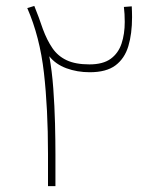

<svg xmlns="http://www.w3.org/2000/svg" viewBox="-20 -636 534 656"><path d="M430.2 -614.3Q430.7 -605 430.9 -595.7Q431.2 -586.4 431.2 -577.6Q431.2 -520.5 418.5 -478.3Q405.8 -436 374.5 -412.6Q343.3 -389.2 286.6 -389.2Q243.7 -389.2 206.8 -402.8Q169.9 -416.5 148.4 -443.8Q157.7 -393.6 162.1 -333.3Q166.5 -272.9 168 -214.1Q169.4 -155.3 169.4 -109.4V0H144V-110.8Q144 -264.6 130.1 -387.2Q116.2 -509.8 73.2 -608.4L97.2 -615.7Q105.5 -595.2 112.1 -577.4Q118.7 -559.6 126.5 -536.6Q140.6 -498.5 159.2 -471.4Q177.7 -444.3 207.8 -430.2Q237.8 -416 285.6 -416Q332 -416 358.2 -435.1Q384.3 -454.1 395.3 -487.1Q406.2 -520 406.2 -561Q406.2 -588.9 403.3 -612.3Z"/></svg>

Font: Vazirmatn FD NL Thin
Style: Regular
Weight: 100
Designer: Saber Rastikerdar
Foundry: Saber Rastikerdar
Version: Version 33.003